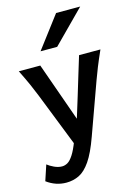

<svg xmlns="http://www.w3.org/2000/svg" viewBox="-152 -858 829 1165"><g transform="rotate(-15 262.5 -275.5)"><path d="M294.9 -78.1 238.3 53.7 89.4 -324.7Q76.2 -358.4 57.9 -399.7Q39.6 -440.9 11.2 -498H146ZM453.1 -324.7 335.9 0Q302.2 94.2 268.1 143.8Q233.9 193.4 196.8 211.4Q159.7 229.5 116.2 229.5Q49.8 229.5 -6.3 188L25.9 90.8Q41.5 103.5 66.9 115.5Q92.3 127.4 116.2 127.4Q133.8 127.4 150.9 117.7Q168 107.9 186.5 79.8Q205.1 51.8 226.1 -3.4Q234.4 -24.9 250.5 -60.5Q266.6 -96.2 275.9 -126Q295.9 -189.9 316.7 -258.3Q337.4 -326.7 356.4 -389.2Q375.5 -451.7 389.6 -498H523.9Q498.5 -441.4 481.9 -400.1Q465.3 -358.9 453.1 -324.7ZM321.3 -781.2H472.7L274.4 -581.1H169.9Z"/></g></svg>

Font: Kanchenjunga
Style: Bold
Weight: 700
Designer: Becca Hirsbrunner Spalinger
Foundry: SIL International
Version: Version 2.001